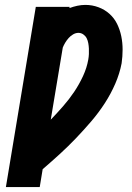

<svg xmlns="http://www.w3.org/2000/svg" viewBox="-20 -763 540 783"><path d="M4 0 126 -735H264L263 -730Q279 -736 295.5 -739.5Q312 -743 328 -743Q356 -743 381.5 -733.5Q407 -724 426.5 -706.5Q446 -689 457.5 -665.5Q469 -642 474.5 -615.5Q480 -589 480 -561Q480 -533 476 -505Q468 -463 450 -421.5Q432 -380 407 -341.5Q382 -303 352 -268Q322 -233 290 -199.5Q258 -166 223.5 -134.5Q189 -103 154 -73L142 0ZM187 -275Q213 -302 237.5 -330Q262 -358 282.5 -388.5Q303 -419 318.5 -452.5Q334 -486 340 -520Q342 -531 342.5 -542.5Q343 -554 342.5 -565Q342 -576 340 -587Q338 -598 333.5 -607Q329 -616 320 -622.5Q311 -629 300 -629Q289 -629 278.5 -623Q268 -617 260 -608Q252 -599 246 -589Q240 -579 236 -569Z"/></svg>

Font: Iosevka Slab Heavy
Style: Italic
Weight: 900
Italic angle: -9°
Monospace: yes
Designer: Belleve Invis
Foundry: Belleve Invis
Version: Version 11.1.0; ttfautohint (v1.8.3)